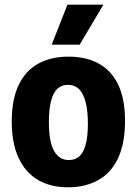

<svg xmlns="http://www.w3.org/2000/svg" viewBox="-20 -783 582 817"><path d="M270 14Q194 14 140.5 -18Q87 -50 58.5 -112.5Q30 -175 30 -266Q30 -360 59.5 -421.5Q89 -483 143.5 -512.5Q198 -542 272 -542Q347 -542 401 -512Q455 -482 483.5 -421.5Q512 -361 512 -269Q512 -172 482 -109Q452 -46 397 -16Q342 14 270 14ZM273 -102Q301 -102 318.5 -118.5Q336 -135 345 -169.5Q354 -204 354 -256Q354 -311 344.5 -348Q335 -385 316.5 -403.5Q298 -422 268 -422Q242 -422 224 -405Q206 -388 197 -352.5Q188 -317 188 -263Q188 -180 210 -141Q232 -102 273 -102ZM319 -593H200L267 -763H420Z"/></svg>

Font: Bricolage Grotesque SemiCondensed ExtraBold
Style: Regular
Weight: 800
Width: 4
Designer: Mathieu Triay
Foundry: Atelier Triay
Version: Version 1.001;gftools[0.9.33.dev8+g029e19f]